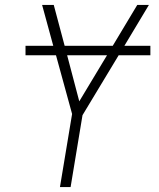

<svg xmlns="http://www.w3.org/2000/svg" viewBox="-20 -755 640 775"><path d="M222 0 271 -295 206 -532H83V-570H195L150 -735H197L241 -570H435L534 -735H581L482 -570H587V-532H459L313 -290L265 0ZM300 -346 412 -532H251Z"/></svg>

Font: Iosevka SS04 XLt Ex Obl
Style: Regular
Weight: 200
Width: 7
Italic angle: -9°
Monospace: yes
Designer: Belleve Invis
Foundry: Belleve Invis
Version: Version 19.0.0; ttfautohint (v1.8.4)